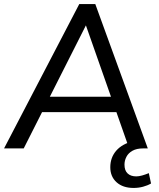

<svg xmlns="http://www.w3.org/2000/svg" viewBox="-25 -732 782 947"><path d="M145 -179 183 -255H555L582 -179ZM709 122 720 173Q703 183 680.5 189Q658 195 634 195Q581 195 550 167Q519 139 519 93Q519 45 548.5 11Q578 -23 636 -37L612 0L386 -643H417L92 0H-5L366 -712H445L704 0H681Q649 0 628.5 11.5Q608 23 598.5 41.5Q589 60 589 80Q589 109 604.5 123.5Q620 138 647 138Q660 138 676 133.5Q692 129 709 122Z"/></svg>

Font: Muli Medium
Style: Italic
Weight: 500
Italic angle: -4.541°
Designer: Vernon Adams
Foundry: Vernon Adams
Version: Version 2.100; ttfautohint (v1.8.1.43-b0c9)